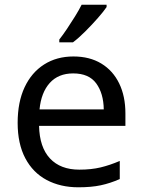

<svg xmlns="http://www.w3.org/2000/svg" viewBox="-20 -786 604 816"><path d="M292 -546Q361 -546 410.5 -516Q460 -486 486.5 -431.5Q513 -377 513 -304V-251H146Q148 -160 192.5 -112.5Q237 -65 317 -65Q368 -65 407.5 -74.5Q447 -84 489 -102V-25Q448 -7 408 1.5Q368 10 313 10Q237 10 178.5 -21Q120 -52 87.5 -113.5Q55 -175 55 -264Q55 -352 84.5 -415Q114 -478 167.5 -512Q221 -546 292 -546ZM291 -474Q228 -474 191.5 -433.5Q155 -393 148 -321H421Q420 -389 389 -431.5Q358 -474 291 -474ZM433 -756Q421 -738 396 -709.5Q371 -681 342.5 -652.5Q314 -624 290 -606H232V-618Q247 -637 264.5 -663Q282 -689 299 -716.5Q316 -744 327 -766H433Z"/></svg>

Font: Noto Sans Tai Viet
Style: Regular
Weight: 400
Designer: Monotype Design Team
Foundry: Monotype Imaging Inc.
Version: Version 2.003; ttfautohint (v1.8.4.7-5d5b)